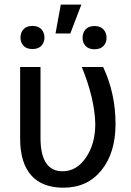

<svg xmlns="http://www.w3.org/2000/svg" viewBox="-20 -827 585 856"><path d="M160.6 -528.3V-212.4Q160.6 -63.5 258.8 -63.5Q321.8 -63.5 363.3 -124.5Q404.8 -185.5 404.8 -274.4Q402.3 -387.2 344.7 -528.3H439.9Q495.1 -410.6 495.1 -274.4Q495.1 -146 432.4 -68.1Q369.6 9.8 263.2 9.8Q168.5 9.8 119.6 -44.9Q70.8 -99.6 69.8 -204.6V-528.3ZM251 -806.6H342.8L293.5 -677.7H227.5ZM71.3 -659.7Q71.3 -681.6 84.7 -696.5Q98.1 -711.4 124.5 -711.4Q150.9 -711.4 164.6 -696.5Q178.2 -681.6 178.2 -659.7Q178.2 -637.7 164.6 -623Q150.9 -608.4 124.5 -608.4Q98.1 -608.4 84.7 -623Q71.3 -637.7 71.3 -659.7ZM348.1 -658.7Q348.1 -680.7 361.6 -695.8Q375 -710.9 401.4 -710.9Q427.7 -710.9 441.4 -695.8Q455.1 -680.7 455.1 -658.7Q455.1 -636.7 441.4 -622.1Q427.7 -607.4 401.4 -607.4Q375 -607.4 361.6 -622.1Q348.1 -636.7 348.1 -658.7Z"/></svg>

Font: Roboto-ThirdPerson-AD3FC
Style: ThirdPerson-AD3FC
Weight: 400
Designer: Google
Version: Version 2.137; 2017